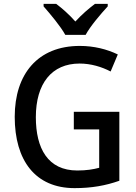

<svg xmlns="http://www.w3.org/2000/svg" viewBox="-20 -961 703 991"><path d="M317 -781H422C446 -826 501 -890 536 -928V-941H470C436 -915 404 -888 369 -850C337 -886 301 -918 270 -941H205V-928C240 -888 293 -825 317 -781ZM361 -384V-293H492V-95C462 -87 427 -81 379 -81C227 -81 165 -195 165 -356C165 -530 247 -633 391 -633C449 -633 505 -616 551 -592L588 -680C532 -707 465 -724 392 -724C175 -724 56 -579 56 -358C56 -133 162 10 365 10C453 10 525 -3 596 -28V-384Z"/></svg>

Font: Noto Sans SemiCondensed Medium
Style: Regular
Weight: 500
Width: 4
Designer: Monotype Design Team
Foundry: Monotype Imaging Inc.
Version: Version 2.013